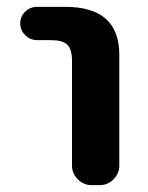

<svg xmlns="http://www.w3.org/2000/svg" viewBox="-20 -540 432 560"><path d="M88 -423Q68 -423 53.5 -437.5Q39 -452 39 -472Q39 -492 53.5 -506Q68 -520 88 -520H171Q328 -520 328 -380V-57Q328 -34 311 -17Q294 0 271 0H247Q224 0 207 -17Q190 -34 190 -57V-363Q190 -397 176 -410Q162 -423 127 -423Z"/></svg>

Font: Rounded Mplus 1c Bold
Style: Bold
Weight: 700
Version: Version 1.059.20150529